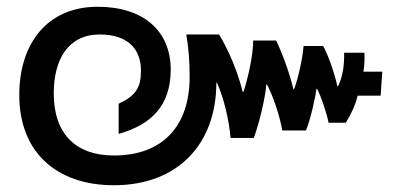

<svg xmlns="http://www.w3.org/2000/svg" viewBox="-20 -570 1189 568"><path d="M317 -22C507 -22 620 -145 620 -325H622C642 -281 658 -213 662 -162H731C748 -210 764 -277 768 -320H770C789 -283 808 -226 815 -184H885C898 -214 913 -281 916 -307H918C931 -283 948 -230 952 -207H1003C1020 -235 1031 -258 1038 -287H1106L1111 -358H1055C1058 -373 1059 -395 1058 -414H998C999 -374 993 -341 980 -315H978C971 -349 952 -405 936 -434H878C875 -395 862 -338 850 -306H848C836 -357 813 -417 797 -450H729C729 -409 714 -338 700 -298H698C684 -355 658 -419 628 -468H531C538 -429 541 -389 541 -342C541 -198 462 -110 317 -110C205 -110 139 -173 139 -294C139 -393 181 -468 275 -468C356 -468 397 -427 397 -361C397 -311 382 -287 331 -263V-174C428 -201 485 -258 485 -364C485 -478 405 -550 269 -550C118 -550 37 -439 37 -289C37 -119 148 -22 317 -22Z"/></svg>

Font: Kanit Medium
Style: Regular
Weight: 500
Designer: Katatrad Team
Foundry: CadsonDemak
Version: Version 1.000;PS 001.000;hotconv 1.0.88;makeotf.lib2.5.64775